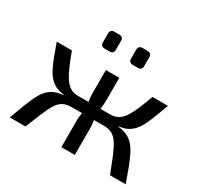

<svg xmlns="http://www.w3.org/2000/svg" viewBox="-147 -873 1090 1052"><g transform="rotate(30 397.5 -346.5)"><path d="M750 -488Q733 -443 719.5 -407.5Q706 -372 692.5 -345Q679 -318 662.5 -299.5Q646 -281 624 -270Q602 -259 572 -256V-253Q604 -250 627 -239.5Q650 -229 667.5 -210Q685 -191 700 -162Q715 -133 730.5 -92.5Q746 -52 764 0H665Q642 -60 624.5 -102Q607 -144 590 -170Q573 -196 552 -207Q531 -218 500 -218L499 -289Q528 -289 549.5 -302Q571 -315 587 -340Q603 -365 618.5 -402Q634 -439 652 -488ZM142 -488Q160 -439 176 -402Q192 -365 208.5 -340Q225 -315 245.5 -302Q266 -289 295 -289V-218Q264 -218 243 -207Q222 -196 205.5 -170Q189 -144 171.5 -102Q154 -60 130 0H31Q50 -52 65.5 -92.5Q81 -133 95.5 -162Q110 -191 127.5 -210Q145 -229 168.5 -239.5Q192 -250 224 -253V-256Q193 -259 171.5 -270Q150 -281 133 -299.5Q116 -318 102.5 -345Q89 -372 75.5 -407.5Q62 -443 46 -488ZM376 -289V-218H272V-289ZM442 -488V-346Q442 -323 439 -300Q436 -277 428 -256Q434 -234 438 -212.5Q442 -191 442 -171V0H357V-171Q357 -191 361 -212.5Q365 -234 370 -256Q363 -277 360 -300Q357 -323 357 -346V-488ZM524 -289V-218H424V-289ZM503 -693Q528 -693 528 -667V-611Q528 -586 503 -586H471Q445 -586 445 -611V-667Q445 -693 471 -693ZM324 -693Q349 -693 349 -667V-611Q349 -586 324 -586H292Q267 -586 267 -611V-667Q267 -693 292 -693Z"/></g></svg>

Font: Exo 2 Medium
Style: Regular
Weight: 500
Designer: Natanael Gama
Foundry: Natanael Gama
Version: Version 2.010